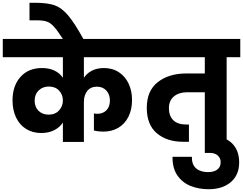

<svg xmlns="http://www.w3.org/2000/svg" viewBox="-37 -1020 1747 1380"><path d="M566 -609V-461Q588 -494 624.5 -512.5Q661 -531 710 -531Q772 -531 818 -500.5Q864 -470 888 -418Q912 -366 912 -302Q912 -231 885.5 -179.5Q859 -128 812.5 -101Q766 -74 706 -74Q670 -74 638 -82V-205Q649 -202 663 -202Q703 -202 728 -227.5Q753 -253 753 -298Q753 -341 727.5 -369Q702 -397 660 -397Q614 -397 590 -366Q566 -335 566 -288V0H415V-139Q392 -104 352 -84Q312 -64 259 -64Q197 -64 150 -93.5Q103 -123 78 -176.5Q53 -230 53 -298Q53 -403 110 -467Q167 -531 265 -531Q317 -531 355 -512.5Q393 -494 415 -461V-609H-17V-740H982V-609ZM313 -196Q360 -196 387.5 -226.5Q415 -257 415 -298Q415 -339 388 -368.5Q361 -398 314 -398Q270 -398 241 -370Q212 -342 212 -297Q212 -251 240 -223.5Q268 -196 313 -196Z M418 -735Q377 -799 352 -827Q327 -855 300.5 -864.5Q274 -874 227 -874H175V-1000H224Q308 -999 357 -981.5Q406 -964 452.5 -909.5Q499 -855 565 -735Z M1690 -609H1592V0H1435V-357H1310Q1249 -357 1213 -327Q1177 -297 1177 -242Q1177 -187 1208.5 -156Q1240 -125 1302 -125H1321V-1H1278Q1163 -1 1090.5 -62Q1018 -123 1018 -245Q1018 -368 1097.5 -430Q1177 -492 1302 -492H1435V-609H948V-740H1690Z M1682 148Q1682 237 1622.5 288.5Q1563 340 1462 340Q1392 340 1333 316.5Q1274 293 1238 241Q1202 189 1203 107H1342Q1341 163 1372.5 190Q1404 217 1458 217Q1501 217 1525 198.5Q1549 180 1549 146Q1549 117 1528.5 98Q1508 79 1470 79H1435V-43H1470Q1574 -43 1628 7.5Q1682 58 1682 148Z"/></svg>

Font: MSTAGE
Style: Bold
Weight: 700
Designer: Ninad Kale (Devanagari), Jonny Pinhorn (Latin)
Foundry: Indian Type Foundry
Version: 4.004